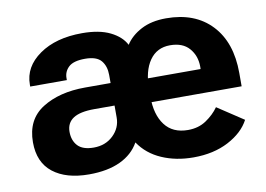

<svg xmlns="http://www.w3.org/2000/svg" viewBox="-64 -627 1021 738"><g transform="rotate(-10 447.0 -257.5)"><path d="M183.1 -164.6Q183.1 -199.2 209.7 -216.7Q236.3 -234.1 291.5 -234.1H371.1V-187.5Q371.1 -147 340.9 -117.9Q310.8 -88.9 264.9 -88.9Q222.2 -88.9 202.6 -109.7Q183.1 -130.6 183.1 -164.6ZM37.6 -149.2Q37.6 -70.8 88.9 -30.6Q140.1 9.5 229.5 9.5Q302 9.5 351.4 -13.7Q400.9 -36.9 425.3 -80.6Q457.3 -33.2 512.5 -9.2Q567.6 14.9 636 14.9Q714.8 14.9 773.1 -15.7Q831.3 -46.4 855.7 -93L753.9 -160.2Q735.1 -133.5 704.8 -113Q674.6 -92.5 633.3 -92.5Q573.7 -92.5 543.2 -133.1Q512.7 -173.6 512.7 -242.4V-273.4Q512.7 -344 541 -384.6Q569.3 -425.3 621.1 -425.3Q670.4 -425.3 695.8 -396.1Q721.2 -366.9 721.4 -324.5L721.2 -314.9H467.3V-222.2H865V-274.2Q865 -394 800.8 -462Q736.6 -530 624 -530Q566.7 -530 526.5 -508.9Q486.3 -487.8 465.1 -454.6Q448 -488 405.6 -508.9Q363.3 -529.8 296.1 -529.8Q193.6 -529.8 129 -484.5Q64.5 -439.2 64.5 -369.9V-362.3H207.5V-369.9Q207.5 -395.5 226.3 -413.2Q245.1 -430.9 290.3 -430.9Q335.4 -430.9 353.3 -409.4Q371.1 -387.9 371.1 -353.5V-322H271.5Q170.7 -322 104.1 -280Q37.6 -238 37.6 -149.2Z"/></g></svg>

Font: Roboto Flex
Style: Regular
Weight: 400
Designer: Berlow after Robertson
Foundry: Google
Version: Version 3.200;gftools[0.9.32]